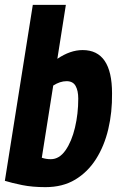

<svg xmlns="http://www.w3.org/2000/svg" viewBox="-23 -760 494 790"><path d="M248 -740 213 -518Q266 -554 317 -554Q438 -554 438 -376Q439 -298 422.5 -228.5Q406 -159 372 -105.5Q338 -52 286.5 -21Q235 10 164 10Q110 10 68 1.5Q26 -7 -3 -16L112 -740ZM251 -426Q224 -426 196 -408L149 -111Q166 -105 186 -105Q221 -105 246.5 -141.5Q272 -178 285.5 -235Q299 -292 299 -354Q299 -387 288 -406.5Q277 -426 251 -426Z"/></svg>

Font: Georama SemiCondensed
Style: Bold Italic
Weight: 700
Width: 4
Italic angle: -9°
Designer: Jean-Baptiste Levee
Foundry: Production Type
Version: Version 1.000